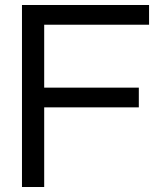

<svg xmlns="http://www.w3.org/2000/svg" viewBox="-20 -749 652 769"><path d="M68 0V-729H577V-650H157V0ZM142 -319V-398H536V-319Z"/></svg>

Font: Hubot Sans
Style: Regular
Weight: 400
Designer: Deni Anggara
Foundry: GitHub, Inc., Subsidiary of Microsoft Corporation
Version: Version 2.000